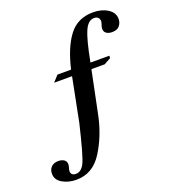

<svg xmlns="http://www.w3.org/2000/svg" viewBox="-273 -712 893 1006"><g transform="rotate(-20 173.0 -209.5)"><path d="M-130 114Q-130 92 -116 77.5Q-102 63 -76 63Q-57 63 -44.5 71.5Q-32 80 -32 97Q-32 104 -35.5 116Q-39 128 -39 134Q-39 145 -32 151.5Q-25 158 -11 158Q18 158 36.5 122Q55 86 96 -87L144 -330H44L75 -364H151Q177 -478 225.5 -542.5Q274 -607 361 -607Q409 -607 442.5 -585.5Q476 -564 476 -529Q476 -508 463 -491.5Q450 -475 421 -475Q402 -475 389.5 -483.5Q377 -492 377 -509Q377 -518 381.5 -530Q386 -542 386 -549Q386 -561 378.5 -569Q371 -577 356 -577Q323 -577 302.5 -531Q282 -485 259 -364H364V-351L326 -330H252L202 -87Q179 20 125.5 104Q72 188 -19 188Q-63 188 -96.5 168.5Q-130 149 -130 114Z"/></g></svg>

Font: Unna Medium
Style: Italic
Weight: 500
Italic angle: -8.05°
Designer: Jorge de Buen Unna
Foundry: Omnibus-Type
Version: Version 2.008